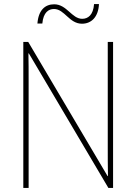

<svg xmlns="http://www.w3.org/2000/svg" viewBox="-20 -919 667 939"><path d="M163 -804H187C192 -859 218 -875 244 -875C296 -875 318 -803 381 -803C426 -803 461 -835 464 -899H440C436 -845 410 -827 382 -827C331 -827 307 -898 245 -898C200 -898 168 -869 163 -804ZM533 0V-714H507V-200C507 -160 507 -107 508 -58H506L118 -714H94V0H120V-519C120 -573 120 -612 119 -658H121L510 0Z"/></svg>

Font: Noto Sans Sinhala UI SemiCondensed Thin
Style: Regular
Weight: 100
Width: 4
Designer: Jelle Bosma - Monotype Design Team
Foundry: Monotype Imaging Inc.
Version: Version 2.006